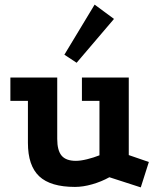

<svg xmlns="http://www.w3.org/2000/svg" viewBox="-20 -790 686 832"><path d="M454 -22Q420 -3 380 8.5Q340 20 305 20Q199 20 150 -26Q101 -72 101 -171V-353H25V-454H228V-188Q228 -138 247 -115.5Q266 -93 309 -93Q329 -93 357.5 -100Q386 -107 411 -117V-353H335V-454H538V-118L625 -88L590 22ZM390 -770 474 -708 312 -518 259 -553Z"/></svg>

Font: Podkova ExtraBold
Style: Regular
Weight: 800
Designer: Ilya Yudin
Foundry: Cyreal (www.cyreal.org)
Version: Version 2.103